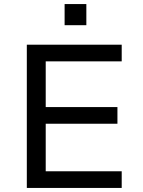

<svg xmlns="http://www.w3.org/2000/svg" viewBox="-20 -925 705 945"><path d="M112 0V-705H579V-623H205V-398H558V-316H205V-82H579V0ZM298 -801V-905H405V-801Z"/></svg>

Font: Nunito Sans 6pt
Style: Regular
Weight: 400
Version: Version 3.101;gftools[0.9.27]